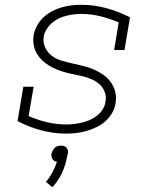

<svg xmlns="http://www.w3.org/2000/svg" viewBox="-20 -548 640 799"><path d="M256 8Q201 8 150 -6Q99 -20 53 -44L77 -187H120L99 -65Q136 -49 175.5 -39.5Q215 -30 257 -30Q273 -30 289 -32Q305 -34 322 -38Q339 -42 354.5 -49Q370 -56 384 -67Q398 -78 407.5 -93Q417 -108 419 -125Q423 -145 416.5 -163.5Q410 -182 396.5 -195Q383 -208 366 -216Q349 -224 330 -229Q311 -234 292.5 -237.5Q274 -241 255 -246Q236 -251 218.5 -258Q201 -265 185 -274.5Q169 -284 155.5 -297Q142 -310 132.5 -326.5Q123 -343 120 -362.5Q117 -382 120 -402Q124 -422 134.5 -441.5Q145 -461 161 -476Q177 -491 196 -501Q215 -511 235.5 -517Q256 -523 276.5 -525.5Q297 -528 318 -528Q372 -528 423 -514Q474 -500 521 -476L498 -340H455L474 -455Q438 -470 399 -480Q360 -490 318 -490Q303 -490 286.5 -488Q270 -486 254.5 -482Q239 -478 223.5 -470.5Q208 -463 195.5 -452Q183 -441 174 -426.5Q165 -412 162 -396Q158 -372 168 -350.5Q178 -329 196 -315.5Q214 -302 236.5 -295.5Q259 -289 281.5 -284Q304 -279 326.5 -273.5Q349 -268 370 -259Q391 -250 409.5 -237Q428 -224 441 -206Q454 -188 459.5 -165.5Q465 -143 461 -119Q458 -98 446.5 -78Q435 -58 418 -43Q401 -28 381 -18.5Q361 -9 340 -3Q319 3 298 5.5Q277 8 256 8ZM198 231 171 209Q187 190 198.5 168.5Q210 147 217 125Q211 124 206 121.5Q201 119 198.5 114.5Q196 110 194.5 104Q193 98 194 92Q196 85 199.5 78.5Q203 72 208 67Q213 62 220 60Q227 58 234 58Q241 58 247 60Q253 62 257 67Q261 72 262.5 78.5Q264 85 262 92V94L259 105Q253 139 238 171.5Q223 204 198 231Z"/></svg>

Font: Iosevka Etoile Extralight
Style: Italic
Weight: 200
Italic angle: -9°
Designer: Belleve Invis
Foundry: Belleve Invis
Version: Version 22.1.2; ttfautohint (v1.8.4)